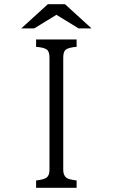

<svg xmlns="http://www.w3.org/2000/svg" viewBox="-20 -899 540 919"><path d="M209 -878.9H291L418 -763.2H356L250 -828.1L144 -763.2H82ZM152.8 -710H346.7V-674.8Q309.6 -671.9 295.9 -662.1Q282.7 -652.8 282.7 -624V-85.9Q282.7 -60.1 297.9 -47.9Q308.1 -40 346.7 -35.2V0H152.8V-35.2Q191.9 -39.6 204.1 -49.8Q216.8 -60.5 216.8 -85.9V-624Q216.8 -652.8 203.6 -662.1Q189.9 -671.9 152.8 -674.8Z"/></svg>

Font: BIZ UDMincho
Style: Regular
Weight: 400
Monospace: yes
Designer: TypeBank Co., Ltd.
Foundry: Morisawa Inc.
Version: Version 1.06